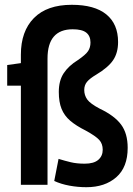

<svg xmlns="http://www.w3.org/2000/svg" viewBox="-20 -770 556 800"><path d="M67 0V-413H10V-499L67 -507V-542Q67 -640 121.5 -695Q176 -750 279 -750Q374 -750 423 -710Q472 -670 472 -595Q472 -550 451.5 -519.5Q431 -489 381 -459Q354 -443 342.5 -429Q331 -415 331 -395Q331 -373 343.5 -355.5Q356 -338 396 -317Q457 -288 484.5 -251Q512 -214 512 -154Q512 -73 464.5 -31.5Q417 10 340 10Q304 10 269 3.5Q234 -3 206 -16L224 -108Q250 -100 275 -94Q300 -88 333 -88Q371 -88 389.5 -104Q408 -120 408 -146Q408 -171 393.5 -187Q379 -203 337 -226Q297 -246 272.5 -267Q248 -288 236.5 -316.5Q225 -345 225 -387Q225 -434 245.5 -465Q266 -496 305 -520Q337 -542 347 -557Q357 -572 357 -593Q357 -620 339.5 -634Q322 -648 283 -648Q178 -648 178 -526V0Z"/></svg>

Font: Georama Condensed SemiBold
Style: Regular
Weight: 600
Width: 3
Designer: Jean-Baptiste Levee
Foundry: Production Type
Version: Version 1.000